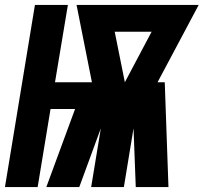

<svg xmlns="http://www.w3.org/2000/svg" viewBox="-40 -755 822 775"><path d="M-20 0H112L164 -315H263L147 0H280L367 -237L328 0H460L499 -237L508 0H640L625 -423H596L762 -735H269L331 -423H302H182L234 -735H101ZM464 -423 423 -627H572Z"/></svg>

Font: Iosevka Sparkle Heavy Oblique
Style: Regular
Weight: 900
Italic angle: -9°
Designer: Belleve Invis
Foundry: Belleve Invis
Version: Version 4.5.0; ttfautohint (v1.8.3)